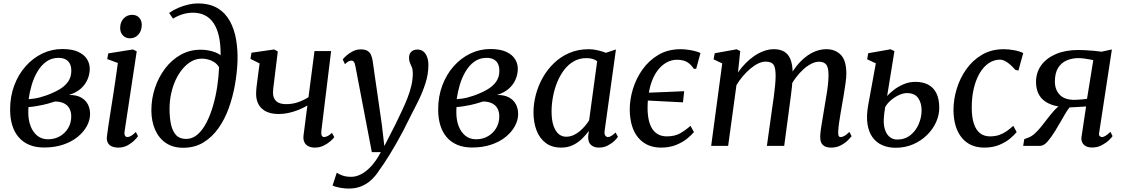

<svg xmlns="http://www.w3.org/2000/svg" viewBox="-20 -851 6556 1120"><path d="M237 9.5Q188 9.5 151 -6Q114 -21.5 89 -50.5Q64 -79.5 51.5 -120.2Q39 -161 39 -212Q39 -288 63 -352.2Q87 -416.5 129.2 -464.2Q171.5 -512 226.5 -538.5Q281.5 -565 343.5 -565Q401 -565 436.2 -548.5Q471.5 -532 487.5 -506Q503.5 -480 503.5 -450.5Q503.5 -418 490.5 -387.5Q477.5 -357 450.8 -333.5Q424 -310 382 -297Q426 -297.5 453 -282.2Q480 -267 492.8 -241.8Q505.5 -216.5 505.5 -186.5Q505.5 -150.5 486.8 -115.8Q468 -81 433 -52.5Q398 -24 348.2 -7.2Q298.5 9.5 237 9.5ZM260 -38.5Q299 -38.5 329.5 -56.2Q360 -74 377.8 -104.2Q395.5 -134.5 395.5 -171.5Q395.5 -199 384.8 -218.5Q374 -238 353.2 -248.2Q332.5 -258.5 301 -259Q294 -257 282.8 -253.5Q271.5 -250 257.8 -246Q244 -242 229 -239Q211.5 -235.5 190.8 -231.8Q170 -228 146 -226.5Q145.5 -218.5 145.2 -210.2Q145 -202 145 -194Q145 -150.5 158.5 -115.2Q172 -80 197.8 -59.2Q223.5 -38.5 260 -38.5ZM147 -272.5Q165.5 -274 181 -276.2Q196.5 -278.5 212.2 -282.8Q228 -287 246 -293Q290 -308.5 323.8 -327.8Q357.5 -347 376.8 -374Q396 -401 396 -438Q396 -475.5 376.8 -494.5Q357.5 -513.5 321.5 -513.5Q281 -513.5 250.5 -491.8Q220 -470 198.8 -434Q177.5 -398 165 -355.8Q152.5 -313.5 147 -272.5Z M670 10Q648.5 10 632.8 3.2Q617 -3.5 609.2 -17.8Q601.5 -32 603.5 -53.5Q605.5 -73 610.8 -107.5Q616 -142 623 -187Q630 -232 638 -282.2Q646 -332.5 653.5 -384.2Q661 -436 667.5 -483.5L605.5 -506.5L611.5 -539.5L755.5 -562.5L777.5 -551.5L707 -86.5Q704 -68.5 709 -60Q714 -51.5 722.5 -51.5Q732.5 -51.5 744 -58Q755.5 -64.5 772.5 -81L785 -56.5Q780 -48.5 764.5 -32.8Q749 -17 725 -3.5Q701 10 670 10ZM738 -627.5Q712.5 -627.5 696.5 -644.8Q680.5 -662 681 -689.5Q681.5 -722.5 701.5 -743.5Q721.5 -764.5 751 -764.5Q776.5 -764.5 791.8 -748Q807 -731.5 807 -706Q807 -671.5 787.5 -649.5Q768 -627.5 738 -627.5Z M1048.5 11Q988.5 11 947.2 -17.2Q906 -45.5 884.5 -95Q863 -144.5 863 -208Q863 -275 884 -338Q905 -401 943.2 -451.5Q981.5 -502 1034.2 -531.5Q1087 -561 1150 -561Q1184.5 -561 1217.5 -551.8Q1250.5 -542.5 1267 -528.5Q1267.5 -592 1257 -638.8Q1246.5 -685.5 1226 -716Q1205.5 -746.5 1175 -761.8Q1144.5 -777 1105.5 -777Q1078.5 -777 1050 -769.2Q1021.5 -761.5 989 -742.5L966.5 -775.5Q992.5 -793.5 1021.5 -805.8Q1050.5 -818 1079.2 -824.5Q1108 -831 1133 -831Q1203.5 -831 1249.5 -803Q1295.5 -775 1321.5 -727Q1347.5 -679 1357.5 -619Q1367.5 -559 1365.5 -494.5Q1363 -428.5 1350.8 -358Q1338.5 -287.5 1315 -221.8Q1291.5 -156 1254.5 -103.5Q1217.5 -51 1166.5 -20Q1115.5 11 1048.5 11ZM1065.5 -40.5Q1103 -40.5 1132.8 -66.8Q1162.5 -93 1185 -137Q1207.5 -181 1223.2 -235.8Q1239 -290.5 1247.5 -348.5Q1256 -406.5 1258 -459Q1246.5 -477.5 1229.5 -488.5Q1212.5 -499.5 1193.8 -504.2Q1175 -509 1157 -509Q1126 -509 1097.8 -493.5Q1069.5 -478 1046 -450.2Q1022.5 -422.5 1005.2 -385.8Q988 -349 978.5 -305.5Q969 -262 969 -215.5Q969 -165 977.5 -125.5Q986 -86 1007 -63.2Q1028 -40.5 1065.5 -40.5Z M1600.5 -551 1582 -400.5Q1580.5 -384.5 1578.2 -368.5Q1576 -352.5 1574.2 -338Q1572.5 -323.5 1572.5 -310Q1572.5 -279 1591 -261.2Q1609.5 -243.5 1649 -243.5Q1686.5 -243.5 1718.8 -254.8Q1751 -266 1779.5 -284L1814.5 -553H1911.5L1854.5 -86.5Q1852.5 -68.5 1857.2 -60Q1862 -51.5 1869.5 -51.5Q1878.5 -51.5 1890.2 -56.8Q1902 -62 1916.5 -76L1930 -51Q1924 -42 1907.5 -27.5Q1891 -13 1867.8 -1.5Q1844.5 10 1817 10Q1794 10 1778.2 1.8Q1762.5 -6.5 1755.2 -22.2Q1748 -38 1750.5 -60L1773 -235.5Q1749 -221 1720.5 -209.8Q1692 -198.5 1663 -192.2Q1634 -186 1606.5 -186Q1542 -186 1508 -217.2Q1474 -248.5 1474 -304Q1474 -320.5 1476.2 -341.2Q1478.5 -362 1481.5 -383.2Q1484.5 -404.5 1486.5 -422.5L1494.5 -481L1441 -507.5L1447 -543.5L1579.5 -562.5Z M2053 -465.5Q2049.5 -484.5 2043.8 -491Q2038 -497.5 2029.5 -497.5Q2021 -497.5 2012.2 -492.5Q2003.5 -487.5 1992 -476.5L1979.5 -504.5Q1984 -511.5 1999.2 -525.5Q2014.5 -539.5 2036.8 -551.2Q2059 -563 2084.5 -563Q2108.5 -563 2122.8 -554.8Q2137 -546.5 2144 -531.2Q2151 -516 2154 -495Q2160.5 -449 2167.2 -402.2Q2174 -355.5 2180.8 -309Q2187.5 -262.5 2194.2 -215.8Q2201 -169 2207.5 -123L2222 1L2287 -126Q2307 -167.5 2325 -205.5Q2343 -243.5 2357.2 -280Q2371.5 -316.5 2379.8 -352.5Q2388 -388.5 2388 -424.5Q2388 -445 2382.5 -458.5Q2377 -472 2371.5 -484.5Q2366 -497 2366 -513.5Q2366 -537 2379.5 -549.5Q2393 -562 2415 -562Q2436 -562 2450 -550.5Q2464 -539 2471.5 -518.5Q2479 -498 2479 -471.5Q2479 -419 2462 -365.8Q2445 -312.5 2419.8 -261.5Q2394.5 -210.5 2370.5 -164.5Q2351.5 -125 2331.8 -87.5Q2312 -50 2292.5 -16Q2273 18 2255 47.5Q2237 77 2221 101Q2205 125 2192 142.5Q2172.5 173.5 2147 197.5Q2121.5 221.5 2088.8 235.2Q2056 249 2013.5 249Q1989.5 249 1961.5 243.8Q1933.5 238.5 1920 231L1944.5 156.5Q1953.5 163.5 1975.5 172Q1997.5 180.5 2029 180.5Q2056 180.5 2085.2 166Q2114.5 151.5 2144.2 119.8Q2174 88 2201.5 36.5H2149Z M2734 9.5Q2685 9.5 2648 -6Q2611 -21.5 2586 -50.5Q2561 -79.5 2548.5 -120.2Q2536 -161 2536 -212Q2536 -288 2560 -352.2Q2584 -416.5 2626.2 -464.2Q2668.5 -512 2723.5 -538.5Q2778.5 -565 2840.5 -565Q2898 -565 2933.2 -548.5Q2968.5 -532 2984.5 -506Q3000.5 -480 3000.5 -450.5Q3000.5 -418 2987.5 -387.5Q2974.5 -357 2947.8 -333.5Q2921 -310 2879 -297Q2923 -297.5 2950 -282.2Q2977 -267 2989.8 -241.8Q3002.5 -216.5 3002.5 -186.5Q3002.5 -150.5 2983.8 -115.8Q2965 -81 2930 -52.5Q2895 -24 2845.2 -7.2Q2795.5 9.5 2734 9.5ZM2757 -38.5Q2796 -38.5 2826.5 -56.2Q2857 -74 2874.8 -104.2Q2892.5 -134.5 2892.5 -171.5Q2892.5 -199 2881.8 -218.5Q2871 -238 2850.2 -248.2Q2829.5 -258.5 2798 -259Q2791 -257 2779.8 -253.5Q2768.5 -250 2754.8 -246Q2741 -242 2726 -239Q2708.5 -235.5 2687.8 -231.8Q2667 -228 2643 -226.5Q2642.5 -218.5 2642.2 -210.2Q2642 -202 2642 -194Q2642 -150.5 2655.5 -115.2Q2669 -80 2694.8 -59.2Q2720.5 -38.5 2757 -38.5ZM2644 -272.5Q2662.5 -274 2678 -276.2Q2693.5 -278.5 2709.2 -282.8Q2725 -287 2743 -293Q2787 -308.5 2820.8 -327.8Q2854.5 -347 2873.8 -374Q2893 -401 2893 -438Q2893 -475.5 2873.8 -494.5Q2854.5 -513.5 2818.5 -513.5Q2778 -513.5 2747.5 -491.8Q2717 -470 2695.8 -434Q2674.5 -398 2662 -355.8Q2649.5 -313.5 2644 -272.5Z M3507.5 -91.5Q3504 -68.5 3510.8 -60Q3517.5 -51.5 3526.5 -51.5Q3535.5 -51.5 3546 -58Q3556.5 -64.5 3571 -78L3584.5 -53Q3580.5 -45.5 3565.2 -30.5Q3550 -15.5 3526.5 -2.8Q3503 10 3473.5 10Q3445 10 3427.5 -5.5Q3410 -21 3411 -55L3415 -87.5Q3398 -64 3375 -41.5Q3352 -19 3322 -4.5Q3292 10 3253.5 10Q3199.5 10 3163.5 -17Q3127.5 -44 3109.8 -90.5Q3092 -137 3092 -196Q3092 -245.5 3105.5 -297.5Q3119 -349.5 3145.5 -397Q3172 -444.5 3211 -482.2Q3250 -520 3301 -542Q3352 -564 3415 -564Q3438.5 -564 3466 -557.8Q3493.5 -551.5 3514.5 -543L3573 -562.5ZM3463.5 -494Q3451 -503.5 3435 -507.8Q3419 -512 3401 -512Q3360.5 -512 3328 -493.8Q3295.5 -475.5 3271.2 -443.8Q3247 -412 3230.5 -371.8Q3214 -331.5 3205.8 -287.2Q3197.5 -243 3197.5 -200.5Q3197.5 -152 3208.2 -119.2Q3219 -86.5 3238 -70Q3257 -53.5 3282 -53.5Q3305 -53.5 3325 -62.5Q3345 -71.5 3362 -85.8Q3379 -100 3392.8 -116.5Q3406.5 -133 3416.5 -149Z M3836 10Q3752 10 3703.2 -47.8Q3654.5 -105.5 3653.5 -212.5Q3653.5 -271 3672.2 -332.5Q3691 -394 3728.5 -446.5Q3766 -499 3821.5 -531.5Q3877 -564 3950.5 -564Q3969.5 -564 3990.2 -561.2Q4011 -558.5 4031 -553.8Q4051 -549 4066 -541.5L4041 -449.5H4027.5Q4013 -471 3997.5 -482.5Q3982 -494 3965 -498.2Q3948 -502.5 3929 -502.5Q3899.5 -502.5 3873 -489Q3846.5 -475.5 3824.8 -450.8Q3803 -426 3787.8 -390.5Q3772.5 -355 3765 -310.5Q3817 -312.5 3868 -314.5Q3919 -316.5 3971 -319L3964 -254Q3915 -256.5 3864.2 -259Q3813.5 -261.5 3759 -264.5Q3758.5 -254 3758 -243Q3757.5 -232 3757.5 -220.5Q3758 -138.5 3786.5 -97Q3815 -55.5 3870 -55.5Q3916 -55.5 3947.2 -73.2Q3978.5 -91 4008 -117L4028 -80.5Q4015 -64.5 3989 -43Q3963 -21.5 3924.5 -5.8Q3886 10 3836 10Z M4298 -553 4285 -428.5Q4304 -456 4327.8 -480.5Q4351.5 -505 4378.8 -523.8Q4406 -542.5 4435.2 -553.2Q4464.5 -564 4494.5 -564Q4531 -564 4555 -549.5Q4579 -535 4591.2 -504.5Q4603.5 -474 4604 -424.5Q4604.5 -419.5 4604 -413.2Q4603.5 -407 4603.2 -400.2Q4603 -393.5 4602 -386L4586.5 -404Q4604.5 -438.5 4628 -467.5Q4651.5 -496.5 4679 -518.2Q4706.5 -540 4737.2 -552Q4768 -564 4800.5 -564Q4852.5 -564 4884.8 -531Q4917 -498 4917 -421.5Q4917 -401 4913 -370.8Q4909 -340.5 4903.5 -307.5Q4898 -274.5 4893 -246Q4888.5 -220 4883.5 -191Q4878.5 -162 4874.5 -134Q4870.5 -106 4869.5 -83.5Q4868.5 -66.5 4872 -59Q4875.5 -51.5 4883.5 -51.5Q4894 -51.5 4905.8 -58.2Q4917.5 -65 4935 -81.5L4947.5 -56.5Q4942 -49 4926.2 -33Q4910.5 -17 4885.5 -3.5Q4860.5 10 4829 10Q4804.5 10 4790.2 2Q4776 -6 4770 -20.2Q4764 -34.5 4764.5 -54Q4765 -74 4769.2 -102.8Q4773.5 -131.5 4779 -162.8Q4784.5 -194 4789 -223.5Q4793.5 -251.5 4799.2 -284.5Q4805 -317.5 4809 -350.8Q4813 -384 4813 -412.5Q4813 -458.5 4799.2 -474.8Q4785.5 -491 4757 -491Q4736.5 -491 4712.8 -479Q4689 -467 4665.2 -445.5Q4641.5 -424 4620.5 -395.5Q4599.5 -367 4584.5 -334L4603.5 -394Q4602.5 -371.5 4599.8 -345.2Q4597 -319 4593.5 -292.8Q4590 -266.5 4587 -243.5L4554.5 0H4453.5L4484.5 -221.5Q4489 -250 4493.5 -283.8Q4498 -317.5 4501.2 -350.8Q4504.5 -384 4504.5 -412Q4504 -459.5 4491 -475.5Q4478 -491.5 4445.5 -491.5Q4426 -491.5 4403.2 -480.8Q4380.5 -470 4357.5 -450.8Q4334.5 -431.5 4313.5 -406.8Q4292.5 -382 4276 -354.5L4227.5 0H4128.5L4193 -481L4142.5 -505L4149.5 -540.5L4277.5 -563.5Z M5204.5 11Q5162 11 5127.5 -3.8Q5093 -18.5 5070.5 -49Q5048 -79.5 5040.5 -126.5Q5033 -173.5 5044.5 -238L5089 -481.5L5038.5 -505L5044.5 -540.5L5175 -563.5L5197.5 -553L5155 -291Q5167.5 -305.5 5192 -325Q5216.5 -344.5 5249.5 -359Q5282.5 -373.5 5320 -373.5Q5362 -373.5 5393.2 -357.8Q5424.5 -342 5441.8 -308.2Q5459 -274.5 5459 -221.5Q5459 -179 5440.2 -137.8Q5421.5 -96.5 5387 -62.8Q5352.5 -29 5306 -9Q5259.5 11 5204.5 11ZM5213.5 -37Q5259 -37 5291 -62.8Q5323 -88.5 5339.5 -128Q5356 -167.5 5356 -207.5Q5356 -250 5336 -279Q5316 -308 5270 -308Q5249 -308 5224 -296.5Q5199 -285 5177.2 -266.5Q5155.5 -248 5143.5 -226Q5140 -207 5138 -188.5Q5136 -170 5135 -152Q5134.5 -114.5 5144.5 -88.8Q5154.5 -63 5172.5 -50Q5190.5 -37 5213.5 -37Z M5721.5 10Q5637.5 10 5590 -48.2Q5542.5 -106.5 5542 -210.5Q5542 -269.5 5560.5 -331.5Q5579 -393.5 5616 -446.2Q5653 -499 5708 -531.5Q5763 -564 5835.5 -564Q5863 -564 5895 -558.2Q5927 -552.5 5949 -541.5L5920.5 -439L5902 -444Q5889.5 -459 5874.5 -472.5Q5859.5 -486 5843.8 -494.5Q5828 -503 5813.5 -503Q5778 -503 5747.5 -482.5Q5717 -462 5694.8 -424Q5672.5 -386 5660.2 -334Q5648 -282 5648.5 -219.5Q5649 -164.5 5661.5 -128Q5674 -91.5 5697.5 -73.5Q5721 -55.5 5754.5 -55.5Q5785 -55.5 5808.2 -63.5Q5831.5 -71.5 5851.5 -85.5Q5871.5 -99.5 5891 -117L5910.5 -80.5Q5897.5 -64 5871.8 -42.5Q5846 -21 5808.5 -5.5Q5771 10 5721.5 10Z M6457.5 -82 6470 -57Q6465.5 -49.5 6449 -33.5Q6432.5 -17.5 6407.2 -4Q6382 9.5 6350.5 9.5Q6320 9.5 6303.5 -5.8Q6287 -21 6288 -47L6315.5 -230Q6302.5 -229 6285 -228Q6267.5 -227 6249.8 -226Q6232 -225 6219 -224.5Q6207 -209.5 6194.2 -188Q6181.5 -166.5 6167.2 -141.2Q6153 -116 6136.5 -89.5Q6114 -52.5 6091.5 -26.2Q6069 0 6046 0H5948.5L5955 -39.5L5976.5 -47.5Q5997 -54.5 6016.2 -72Q6035.5 -89.5 6054.2 -113Q6073 -136.5 6091.8 -161Q6110.5 -185.5 6129.8 -206.8Q6149 -228 6169.5 -240.5L6189 -226Q6142 -229.5 6110 -242Q6078 -254.5 6059 -274.2Q6040 -294 6031.8 -319Q6023.5 -344 6023.5 -372.5Q6023.5 -428.5 6053.8 -470.2Q6084 -512 6139.8 -535.8Q6195.5 -559.5 6271.5 -559.5Q6287 -559.5 6310.5 -558.2Q6334 -557 6359.5 -554.8Q6385 -552.5 6406 -549.5L6466 -562.5L6391.5 -75Q6389 -62 6395.5 -56.8Q6402 -51.5 6407.5 -51.5Q6417.5 -51.5 6429.5 -59Q6441.5 -66.5 6457.5 -82ZM6321 -274.5 6357.5 -500Q6351 -501.5 6335.8 -504.5Q6320.5 -507.5 6303 -509.8Q6285.5 -512 6270.5 -512Q6234.5 -512 6203 -498.8Q6171.5 -485.5 6152.5 -455.5Q6133.5 -425.5 6133.5 -374.5Q6133.5 -328 6161.8 -298.2Q6190 -268.5 6247 -268.5Q6258.5 -268.5 6273.8 -269.8Q6289 -271 6302.2 -272.2Q6315.5 -273.5 6321 -274.5Z"/></svg>

Font: Merriweather 28pt
Style: Italic
Weight: 400
Italic angle: -7.8°
Version: Version 2.101